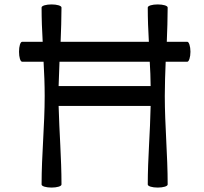

<svg xmlns="http://www.w3.org/2000/svg" viewBox="-20 -834 921 868"><path d="M80 -555H177C180 -503 182 -452 182 -400C182 -267 168 -133 168 0C168 8 188 14 213 14C238 14 258 8 258 0C258 -118 248 -237 245 -355H661C659 -237 648 -118 648 0C648 8 668 14 693 14C718 14 738 8 738 0C738 -133 725 -267 725 -400C725 -452 727 -503 729 -555H827C834 -555 841 -575 841 -600C841 -625 834 -645 827 -645H734C736 -697 738 -748 738 -800C738 -808 718 -814 693 -814C668 -814 648 -808 648 -800C648 -748 650 -697 653 -645H254C256 -697 258 -748 258 -800C258 -808 238 -814 213 -814C188 -814 168 -808 168 -800C168 -748 170 -697 173 -645H80C72 -645 66 -625 66 -600C66 -575 72 -555 80 -555ZM245 -445C246 -482 248 -518 249 -555H657C659 -518 661 -482 661 -445Z"/></svg>

Font: Nupuram
Style: Regular
Weight: 400
Designer: Santhosh Thottingal (santhosh.thottingal@gmail.com)
Foundry: SMC
Version: Version 1.000